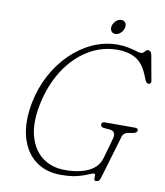

<svg xmlns="http://www.w3.org/2000/svg" viewBox="-93 -922 875 1016"><g transform="rotate(10 344.5 -414.5)"><path d="M482 -714Q511.5 -714 537.5 -708.5Q563.5 -703 582 -697.5Q600.5 -692 607 -692Q620 -692 627.2 -702.5Q634.5 -713 644 -713Q661 -713 665 -688L689 -555Q690.5 -546 685.8 -542Q681 -538 675 -538Q670 -538 665.2 -543.2Q660.5 -548.5 659 -552L647 -581Q621.5 -642.5 580.8 -664.8Q540 -687 485 -687Q399.5 -687 326.5 -642Q253.5 -597 202.2 -516.8Q151 -436.5 129.5 -331.5Q108.5 -229 128.8 -157.5Q149 -86 199.2 -49Q249.5 -12 319 -12Q396.5 -12 446.8 -36.5Q497 -61 511 -111L541 -217Q553.5 -260.5 517 -264L484 -267Q467 -268.5 467 -284Q467 -297 487 -297H647Q664.5 -297 663 -283Q661 -270.5 638 -267L619 -264Q603.5 -261.5 595.5 -254.8Q587.5 -248 585 -239L516 -6Q512.5 7.5 506.2 12.2Q500 17 491 17Q482 17 481.8 7.8Q481.5 -1.5 481.8 -10.8Q482 -20 475 -20Q466.5 -20 446.8 -10.8Q427 -1.5 391.8 7.8Q356.5 17 302 17Q220.5 17 164.8 -26Q109 -69 87.5 -148.2Q66 -227.5 87 -335Q103 -414.5 140 -483.5Q177 -552.5 230 -604.2Q283 -656 347.2 -685Q411.5 -714 482 -714ZM457 -767.5Q441.5 -767.5 434.5 -779.2Q427.5 -791 431.5 -807Q436 -823 448.8 -834.5Q461.5 -846 477.5 -846Q492.5 -846 499.5 -834.5Q506.5 -823 502 -807Q498 -791 485.2 -779.2Q472.5 -767.5 457 -767.5Z"/></g></svg>

Font: Fraunces 9pt SuperSoft Thin
Style: Italic
Weight: 100
Italic angle: -16°
Version: Version 1.000;[0bf87f6ff]